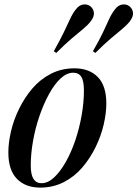

<svg xmlns="http://www.w3.org/2000/svg" viewBox="-20 -840 626 874"><path d="M313 -509Q284 -509 256 -483Q228 -457 203.5 -412.5Q179 -368 160 -313Q141 -258 130.5 -199Q120 -140 120 -87Q120 -45 132.5 -25.5Q145 -6 169 -6Q198 -6 226 -32Q254 -58 279 -102Q304 -146 322.5 -200.5Q341 -255 351.5 -314Q362 -373 362 -428Q362 -472 350 -490.5Q338 -509 313 -509ZM18 -146Q18 -190 30 -242Q42 -294 67 -345Q92 -396 127.5 -437.5Q163 -479 211.5 -504Q260 -529 319 -529Q386 -529 425 -489.5Q464 -450 464 -369Q464 -325 452 -273Q440 -221 415 -170Q390 -119 354.5 -77.5Q319 -36 270.5 -11Q222 14 163 14Q96 14 57 -26Q18 -66 18 -146ZM225 -607Q253 -657 270 -692Q287 -727 298.5 -752.5Q310 -778 325 -797Q340 -817 359 -819.5Q378 -822 392 -811Q406 -799 407.5 -781.5Q409 -764 393 -743Q379 -725 357 -707Q335 -689 305.5 -664Q276 -639 236 -599ZM403 -607Q432 -657 448.5 -692Q465 -727 476.5 -752.5Q488 -778 503 -797Q518 -817 537 -819.5Q556 -822 570 -811Q584 -799 585.5 -781.5Q587 -764 571 -743Q557 -725 535 -707Q513 -689 483.5 -664Q454 -639 414 -599Z"/></svg>

Font: Playfair Display Medium
Style: Italic
Weight: 500
Italic angle: -14°
Designer: Claus Eggers Sørensen
Foundry: Claus Eggers Sørensen
Version: Version 1.203